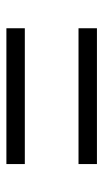

<svg xmlns="http://www.w3.org/2000/svg" viewBox="122 -658 330 615"><g transform="rotate(90 287.5 -350.0)"><path d="M70 -495H505V-436H70ZM70 -264H505V-205H70Z"/></g></svg>

Font: Idrija
Style: Regular
Weight: 400
Designer: Julieta Ulanovsky
Foundry: Julieta Ulanovsky
Version: Version 7.200